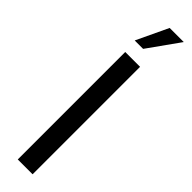

<svg xmlns="http://www.w3.org/2000/svg" viewBox="-328 -936 916 916"><g transform="rotate(45 130.0 -478.0)"><path d="M244.1 -956.1 129.9 -795.9H73.2L148.9 -956.1ZM180.2 0H80.1V-725.1H180.2Z"/></g></svg>

Font: Aurulent Sans
Style: Regular
Weight: 400
Version: Version 2007.05.04